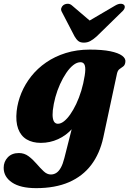

<svg xmlns="http://www.w3.org/2000/svg" viewBox="-70 -745 687 1020"><path d="M478.5 -13.5Q460 71 414.8 131Q369.5 191 296.5 222.8Q223.5 254.5 122 254.5Q38.5 254.5 -6 224.5Q-50.5 194.5 -50.5 146.5Q-50.5 114 -28.8 91Q-7 68 30.5 68Q59 68 81.8 85Q104.5 102 124 124.8Q143.5 147.5 161.8 164.8Q180 182 200 182Q216 182 229.2 173.5Q242.5 165 253.2 145.8Q264 126.5 272 94.5L337 -162L361 -147.5Q346.5 -98 314.2 -61.8Q282 -25.5 238.8 -5.8Q195.5 14 147 14Q102.5 14 71.5 -4.5Q40.5 -23 26.5 -60.8Q12.5 -98.5 18.5 -155Q24 -203.5 43.5 -250.8Q63 -298 96 -339.8Q129 -381.5 175 -413.2Q221 -445 279.2 -463.2Q337.5 -481.5 407 -481.5Q473 -481.5 515.8 -472.8Q558.5 -464 578.8 -449Q599 -434 596 -415.5Q594 -399 584.5 -392Q575 -385 565.2 -378.2Q555.5 -371.5 551.5 -354ZM210.5 -158.5Q208 -132 211 -116.2Q214 -100.5 221 -94Q228 -87.5 237.5 -87.5Q253 -87.5 269.8 -100.5Q286.5 -113.5 303 -137Q319.5 -160.5 334.8 -192.5Q350 -224.5 361.8 -263Q373.5 -301.5 380 -343.5Q386 -380.5 380.5 -397.5Q375 -414.5 358 -414.5Q338.5 -414.5 319 -399Q299.5 -383.5 281.8 -357.2Q264 -331 249 -297.8Q234 -264.5 224.2 -228.8Q214.5 -193 210.5 -158.5ZM442.5 -605 313 -715.5Q302.5 -725 290 -725Q277.5 -725 267 -718Q259.5 -712.5 255.8 -702.5Q252 -692.5 259.5 -680L326 -552Q335 -536 345.8 -527.2Q356.5 -518.5 375.5 -518.5Q394.5 -518.5 410.2 -527.2Q426 -536 444 -552L575 -680Q589.5 -692.5 592 -702.5Q594.5 -712.5 589.5 -718Q583.5 -725 570.8 -725Q558 -725 542 -715.5L353.5 -605Z"/></svg>

Font: Fraunces ExtraBold
Style: Italic
Weight: 800
Italic angle: -16°
Version: Version 1.000;[b76b70a41]